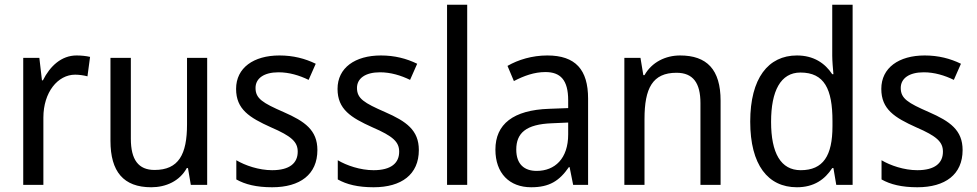

<svg xmlns="http://www.w3.org/2000/svg" viewBox="-20 -780 4122 810"><path d="M303 -546C239 -546 191 -501 161 -441H157L146 -536H78V0H163V-284C163 -391 224 -465 297 -465C314 -465 334 -462 349 -458L360 -540C343 -544 322 -546 303 -546Z M854 -536H769V-255C769 -129 734 -63 632 -63C564 -63 532 -106 532 -195V-536H446V-186C446 -56 501 10 618 10C680 10 738 -16 768 -71H773L785 0H854Z M1319 -147C1319 -231 1266 -268 1177 -307C1088 -346 1058 -364 1058 -409C1058 -449 1093 -475 1155 -475C1200 -475 1243 -462 1282 -443L1312 -511C1267 -533 1217 -546 1159 -546C1050 -546 976 -494 976 -405C976 -319 1032 -284 1123 -243C1211 -205 1236 -181 1236 -140C1236 -92 1202 -62 1128 -62C1072 -62 1014 -82 977 -104V-23C1014 -2 1062 10 1128 10C1246 10 1319 -44 1319 -147Z M1747 -147C1747 -231 1694 -268 1605 -307C1516 -346 1486 -364 1486 -409C1486 -449 1521 -475 1583 -475C1628 -475 1671 -462 1710 -443L1740 -511C1695 -533 1645 -546 1587 -546C1478 -546 1404 -494 1404 -405C1404 -319 1460 -284 1551 -243C1639 -205 1664 -181 1664 -140C1664 -92 1630 -62 1556 -62C1500 -62 1442 -82 1405 -104V-23C1442 -2 1490 10 1556 10C1674 10 1747 -44 1747 -147Z M1951 0V-760H1866V0Z M2289 -546C2225 -546 2166 -528 2121 -502L2148 -438C2190 -460 2234 -476 2281 -476C2344 -476 2377 -443 2377 -357V-324L2297 -321C2145 -316 2070 -256 2070 -149C2070 -49 2129 10 2221 10C2298 10 2340 -17 2380 -75H2383L2398 0H2461V-364C2461 -486 2408 -546 2289 -546ZM2309 -260 2377 -263V-213C2377 -111 2321 -59 2244 -59C2192 -59 2158 -87 2158 -149C2158 -218 2198 -256 2309 -260Z M2849 -546C2788 -546 2730 -518 2699 -463H2694L2682 -536H2614V0H2699V-278C2699 -408 2733 -473 2834 -473C2904 -473 2935 -430 2935 -345V0H3020V-355C3020 -487 2962 -546 2849 -546Z M3342 10C3414 10 3460 -23 3491 -71H3496L3508 0H3577V-760H3491V-545C3491 -524 3494 -489 3496 -467H3491C3460 -514 3412 -546 3342 -546C3221 -546 3145 -450 3145 -267C3145 -84 3220 10 3342 10ZM3358 -62C3274 -62 3233 -134 3233 -266C3233 -396 3273 -474 3357 -474C3458 -474 3492 -404 3492 -269V-248C3492 -123 3453 -62 3358 -62Z M4041 -147C4041 -231 3988 -268 3899 -307C3810 -346 3780 -364 3780 -409C3780 -449 3815 -475 3877 -475C3922 -475 3965 -462 4004 -443L4034 -511C3989 -533 3939 -546 3881 -546C3772 -546 3698 -494 3698 -405C3698 -319 3754 -284 3845 -243C3933 -205 3958 -181 3958 -140C3958 -92 3924 -62 3850 -62C3794 -62 3736 -82 3699 -104V-23C3736 -2 3784 10 3850 10C3968 10 4041 -44 4041 -147Z"/></svg>

Font: Noto Sans Sinhala UI SemiCondensed
Style: Regular
Weight: 400
Width: 4
Designer: Jelle Bosma - Monotype Design Team
Foundry: Monotype Imaging Inc.
Version: Version 2.006